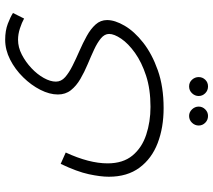

<svg xmlns="http://www.w3.org/2000/svg" viewBox="-62 -376 844 761"><g transform="rotate(-90 360.5 5.0)"><path d="M41 14Q41 -19 51 -65.5Q61 -112 92 -177L137 -157Q94 -64 94 9Q94 70 125 107.5Q156 145 207.5 162Q259 179 318 179Q388 179 441.5 161.5Q495 144 532 117.5Q569 91 588 63Q607 35 607 15Q607 -3 589.5 -17.5Q572 -32 545 -44.5Q518 -57 487 -70Q456 -83 428.5 -99Q401 -115 384 -136.5Q367 -158 367 -188Q367 -221 385.5 -257.5Q404 -294 435.5 -326Q467 -358 505.5 -377.5Q544 -397 584 -397Q620 -397 647.5 -386.5Q675 -376 690 -366L668 -322Q652 -331 629 -338.5Q606 -346 584 -346Q554 -346 525 -331Q496 -316 471.5 -293Q447 -270 432.5 -244Q418 -218 418 -196Q418 -175 435.5 -159.5Q453 -144 481 -130Q509 -116 540 -102.5Q571 -89 599 -73.5Q627 -58 644.5 -38.5Q662 -19 662 7Q662 38 639.5 76.5Q617 115 572.5 150Q528 185 463 208Q398 231 313 231Q236 231 174.5 207.5Q113 184 77 135.5Q41 87 41 14ZM399 407Q383 407 372 396Q361 385 361 370Q361 355 372 343.5Q383 332 399 332Q415 332 425.5 343.5Q436 355 436 370Q436 385 425.5 396Q415 407 399 407ZM282 407Q266 407 255 396Q244 385 244 370Q244 355 255 343.5Q266 332 282 332Q297 332 308 343.5Q319 355 319 370Q319 385 308 396Q297 407 282 407Z"/></g></svg>

Font: Noto Sans Arabic SemCond Light
Style: Regular
Weight: 300
Width: 4
Designer: Monotype Design Team, Nadine Chahine, Nizar Qandah and Khaled Hosny
Foundry: Monotype Imaging Inc.
Version: Version 2.012; ttfautohint (v1.8.4.7-5d5b)